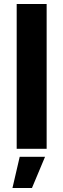

<svg xmlns="http://www.w3.org/2000/svg" viewBox="-20 -740 315 955"><path d="M63 0H212V-720H63ZM42 195H139L204 40H78Z"/></svg>

Font: Fixel Text Bold
Style: Bold
Weight: 700
Width: 4
Designer: AlfaBravo + MacPaw
Foundry: Kyrylo Tkachov, Marchela Mozhyna, Serhii Makarenko, Maria Weinstein, Zakhar Kryvoshyya
Version: Version 1.211